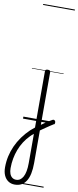

<svg xmlns="http://www.w3.org/2000/svg" viewBox="-267 -1188 761 1885"><g transform="rotate(10 113.5 -245.5)"><path d="M159 48Q173 37 189.5 25Q206 13 222.5 2Q239 -9 255.5 -19.5Q272 -30 287 -38Q296 -43 303.5 -40Q311 -37 315 -29Q319 -21 317 -12Q315 -3 306 3Q291 12 273.5 23.5Q256 35 237.5 48Q219 61 200.5 73.5Q182 86 166 98ZM31 652Q-6 652 -33.5 633.5Q-61 615 -76 581.5Q-91 548 -91 501Q-91 444 -79 390Q-67 336 -44 285.5Q-21 235 12 189Q45 143 88 102Q98 93 109 84Q120 75 131 66V-496Q131 -506 137.5 -510.5Q144 -515 157 -515Q171 -515 177 -510.5Q183 -506 183 -496V411Q183 470 173.5 515.5Q164 561 144.5 591.5Q125 622 97 637Q69 652 31 652ZM36 603Q59 603 76 591.5Q93 580 105.5 557.5Q118 535 124.5 500.5Q131 466 131 420V129Q122 136 113.5 143Q105 150 98 158Q64 192 39 231.5Q14 271 -2.5 314.5Q-19 358 -27.5 404.5Q-36 451 -36 500Q-36 532 -27.5 555Q-19 578 -2.5 590.5Q14 603 36 603ZM0 623H316V633H0ZM0 -20H316V0H0ZM0 -505H316V-500H0ZM0 -1143H316V-1133H0Z"/></g></svg>

Font: Playwrite CL Guides
Style: Regular
Weight: 400
Designer: Veronika Burian, José Scaglione
Foundry: TypeTogether
Version: Version 1.003